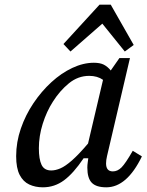

<svg xmlns="http://www.w3.org/2000/svg" viewBox="-20 -788 626 820"><path d="M146 -155Q146 -108 157.5 -84Q169 -60 199 -60Q217 -60 238 -69Q259 -78 287.5 -103Q316 -128 356 -175L420 -447Q396 -464 361 -464Q313 -464 274 -432Q235 -400 206 -354Q179 -312 162.5 -259.5Q146 -207 146 -155ZM434 12Q391 12 372 -7.5Q353 -27 353 -72Q353 -83 354.5 -93Q356 -103 357 -112H337Q294 -48 253.5 -18Q213 12 163 12Q131 12 105 0Q79 -12 64 -41Q49 -70 49 -121Q49 -181 69 -239Q89 -297 123 -347.5Q157 -398 199.5 -437Q242 -476 289 -498Q336 -520 381 -520Q407 -520 423 -512Q439 -504 453 -487L490 -540H535L448 -168Q441 -138 437 -121Q433 -104 433 -90Q433 -56 462 -56Q482 -56 499 -73Q516 -90 547 -144L586 -120Q522 12 434 12ZM513 -568 417 -687 281 -568 251 -600 405 -768H453L551 -596Z"/></svg>

Font: Source Serif 4 Caption
Style: Italic
Weight: 400
Italic angle: -12°
Designer: Frank Grießhammer
Foundry: Adobe Systems Incorporated
Version: Version 4.004;hotconv 1.0.117;makeotfexe 2.5.65602